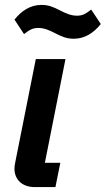

<svg xmlns="http://www.w3.org/2000/svg" viewBox="-20 -763 431 783"><path d="M281 -605C327 -605 363 -630 391 -665L352 -724C330 -707 317 -699 294 -699C271 -699 251 -707 224 -721C200 -733 180 -743 149 -743C103 -743 67 -718 39 -683L78 -624C100 -641 113 -649 136 -649C159 -649 179 -641 206 -627C230 -615 250 -605 281 -605ZM206 0 226 -99H163L247 -522H126L42 -100C40 -90 39 -83 39 -75C39 -30 71 0 122 0Z"/></svg>

Font: Braiins Sans SemiBold
Style: Italic
Weight: 600
Italic angle: -11.31°
Designer: Mike Abbink, Paul van der Laan, Pieter van Rosmalen, Jiri Chlebus, Lubos Buracinsky
Foundry: Bold Monday, Sudetype
Version: Version 1.000;hotconv 1.0.109;makeotfexe 2.5.65596